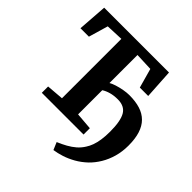

<svg xmlns="http://www.w3.org/2000/svg" viewBox="-243 -941 1368 1368"><g transform="rotate(45 441.0 -256.5)"><path d="M498.5 230 474.5 173.5Q512.5 157.5 544.2 139.8Q576 122 601.8 99.8Q627.5 77.5 646.5 47Q660.5 26 670.5 -1.5Q680.5 -29 686 -65.5Q691.5 -102 691.5 -148.5Q691.5 -254.5 663.8 -302.2Q636 -350 567.5 -350Q528.5 -350 497.2 -341.2Q466 -332.5 443 -317.5V-74L572 -63.5V0H151.5V-63.5L280.5 -74V-672.5L149 -667L106 -520H21L37 -743H690L703.5 -520H619L578 -667L443 -672.5V-390Q458 -399.5 486.8 -408.8Q515.5 -418 547.5 -423.8Q579.5 -429.5 604 -429.5Q667.5 -429.5 714.2 -414.8Q761 -400 792.2 -368.5Q823.5 -337 839 -288Q854.5 -239 854.5 -170.5Q854.5 -110 839.5 -57Q824.5 -4 798.2 39.5Q772 83 738.5 115.5Q701 151 659 174.8Q617 198.5 575.5 211.8Q534 225 498.5 230Z"/></g></svg>

Font: Merriweather ExtraBold
Style: Regular
Weight: 800
Version: Version 2.100